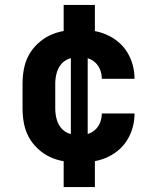

<svg xmlns="http://www.w3.org/2000/svg" viewBox="-20 -648 640 775"><path d="M237 107V-55H266V-465H237V-628H363V-465H334V-55H363V107ZM298 8Q268 8 238 3Q208 -2 181.5 -14.5Q155 -27 132.5 -48Q110 -69 96 -95Q82 -121 76.5 -150.5Q71 -180 71 -210V-310Q71 -340 76.5 -369.5Q82 -399 96 -425Q110 -451 132.5 -472Q155 -493 181.5 -505.5Q208 -518 238 -523Q268 -528 298 -528Q326 -528 354 -524Q382 -520 408 -509Q434 -498 456 -480Q478 -462 493 -438Q508 -414 515.5 -386.5Q523 -359 523 -331V-330H391Q391 -348 384.5 -365.5Q378 -383 364.5 -395.5Q351 -408 333.5 -413Q316 -418 298 -418Q277 -418 257.5 -410.5Q238 -403 225.5 -387Q213 -371 208 -350.5Q203 -330 203 -310V-210Q203 -190 208 -169.5Q213 -149 225.5 -133Q238 -117 257.5 -109.5Q277 -102 298 -102Q316 -102 333.5 -107Q351 -112 364.5 -124.5Q378 -137 384.5 -154.5Q391 -172 391 -190H523V-189Q523 -161 515.5 -133.5Q508 -106 493 -82Q478 -58 456 -40Q434 -22 408 -11Q382 0 354 4Q326 8 298 8Z"/></svg>

Font: Iosevka Aile Extrabold
Style: Regular
Weight: 800
Designer: Belleve Invis
Foundry: Belleve Invis
Version: Version 27.3.5; ttfautohint (v1.8.4)